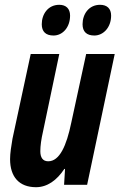

<svg xmlns="http://www.w3.org/2000/svg" viewBox="-20 -770 498 800"><path d="M373 -622C411 -622 443 -656 443 -705C443 -734 426 -750 397 -750C350 -750 324 -711 324 -669C324 -638 341 -622 373 -622ZM203 -622C241 -622 272 -656 272 -705C272 -734 255 -750 227 -750C180 -750 154 -711 154 -669C154 -638 171 -622 203 -622ZM130 10C177 10 217 -19 248 -66H251L247 0H343L458 -545H339L277 -259C257 -162 228 -98 181 -98C158 -98 148 -114 148 -140C148 -162 152 -191 159 -221L227 -545H108L32 -192C27 -163 22 -131 22 -107C22 -33 60 10 130 10Z"/></svg>

Font: Noto Sans ExtraCondensed
Style: Bold Italic
Weight: 700
Width: 2
Italic angle: -12°
Designer: Monotype Design Team
Foundry: Monotype Imaging Inc.
Version: Version 2.013